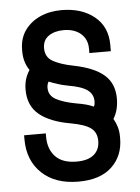

<svg xmlns="http://www.w3.org/2000/svg" viewBox="-52 -755 591 811"><g transform="rotate(-5 243.0 -350.0)"><path d="M248 14Q150 14 93 -40Q36 -94 36 -184V-201H128V-187Q128 -134 158 -102.5Q188 -71 248 -71Q296 -71 321 -92Q346 -113 346 -150Q346 -186 321.5 -204.5Q297 -223 237 -234Q150 -249 104.5 -286.5Q59 -324 59 -392Q59 -416 65 -436Q71 -456 83 -474Q59 -508 59 -555V-560Q59 -609 83 -643Q107 -677 147.5 -695.5Q188 -714 239 -714Q324 -714 378 -670.5Q432 -627 432 -550V-523H341V-542Q341 -568 329 -587.5Q317 -607 294.5 -618Q272 -629 241 -629Q202 -629 177 -611.5Q152 -594 152 -560Q152 -521 184.5 -503.5Q217 -486 268 -476Q355 -459 397.5 -422.5Q440 -386 440 -322Q440 -272 418 -237Q428 -220 433.5 -201Q439 -182 439 -160V-153Q439 -79 390 -32.5Q341 14 248 14ZM340 -296Q343 -301 344 -306Q345 -311 345 -318Q345 -348 321 -366Q297 -384 238 -394Q216 -398 196 -404.5Q176 -411 159 -418Q152 -407 152 -392Q152 -359 182.5 -342.5Q213 -326 267 -316Q291 -312 308 -307.5Q325 -303 340 -296Z"/></g></svg>

Font: Space Grotesk Medium
Style: Regular
Weight: 500
Designer: Florian Karsten
Foundry: Florian Karsten
Version: Version 2.000